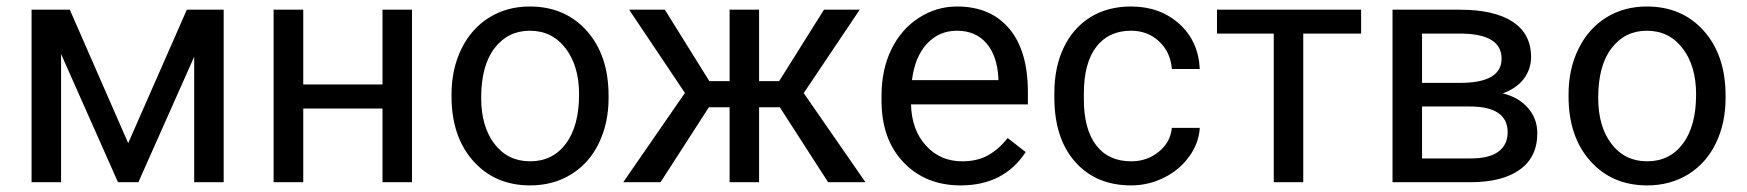

<svg xmlns="http://www.w3.org/2000/svg" viewBox="-20 -558 5350 588"><path d="M372.6 -119.6 193.8 -528.3H76.7V0H167V-392.6L341.3 0H403.8L574.7 -384.3V0H665V-528.3H552.2Z M1241.7 0V-528.3H1151.4V-299.3H908.7V-528.3H817.9V0H908.7V-225.6H1151.4V0Z M1362.8 -269V-262.7C1362.8 -180.7 1385 -114.7 1429.4 -64.9C1473.9 -15.1 1531.9 9.8 1603.5 9.8C1651 9.8 1693.1 -1.6 1729.7 -24.4C1766.4 -47.2 1794.5 -79 1814.2 -119.9C1833.9 -160.7 1843.8 -206.9 1843.8 -258.3V-264.6C1843.8 -347.3 1821.5 -413.6 1777.1 -463.4C1732.7 -513.2 1674.5 -538.1 1602.5 -538.1C1556 -538.1 1514.6 -526.9 1478.3 -504.4C1442 -481.9 1413.7 -450 1393.3 -408.7C1373 -367.4 1362.8 -320.8 1362.8 -269ZM1453.6 -258.3C1453.6 -324.4 1467.3 -375.2 1494.6 -410.6C1522 -446.1 1557.9 -463.9 1602.5 -463.9C1648.1 -463.9 1684.7 -445.9 1712.2 -409.9C1739.7 -373.9 1753.4 -327 1753.4 -269C1753.4 -204.3 1739.9 -153.9 1712.9 -117.9C1685.9 -81.9 1649.4 -64 1603.5 -64C1557.9 -64 1521.6 -81.7 1494.4 -117.2C1467.2 -152.7 1453.6 -199.7 1453.6 -258.3Z M2368.2 -229.5 2516.1 0H2630.4L2441.4 -272.9L2612.8 -528.3H2503.4L2366.2 -309.6H2304.7V-528.3H2214.4V-309.6H2152.3L2016.1 -528.3H1906.7L2077.6 -273.4L1888.7 0H2002.9L2150.9 -229.5H2214.4V0H2304.7V-229.5Z M2921.9 9.8C3010.4 9.8 3076.8 -24.3 3121.1 -92.3L3065.9 -135.3C3049.3 -113.8 3029.9 -96.5 3007.8 -83.5C2985.7 -70.5 2958.7 -64 2926.8 -64C2881.8 -64 2844.8 -80 2815.7 -112.1C2786.5 -144.1 2771.3 -186.2 2770 -238.3H3127.9V-275.9C3127.9 -360.2 3108.9 -425 3070.8 -470.2C3032.7 -515.5 2979.3 -538.1 2910.6 -538.1C2868.7 -538.1 2829.7 -526.4 2793.7 -503.2C2757.7 -479.9 2729.7 -447.7 2709.7 -406.5C2689.7 -365.3 2679.7 -318.5 2679.7 -266.1V-249.5C2679.7 -170.7 2702.1 -107.8 2747.1 -60.8C2792 -13.8 2850.3 9.8 2921.9 9.8ZM2910.6 -463.9C2948.4 -463.9 2978.4 -451.3 3000.5 -426C3022.6 -400.8 3035 -365.2 3037.6 -319.3V-312.5H2772.9C2778.8 -360.4 2794.1 -397.5 2818.8 -424.1C2843.6 -450.6 2874.2 -463.9 2910.6 -463.9Z M3444.3 -64C3397.8 -64 3362 -80.4 3336.9 -113.3C3311.8 -146.2 3299.3 -193 3299.3 -253.9V-271C3299.3 -333.5 3311.9 -381.3 3337.2 -414.3C3362.4 -447.3 3397.9 -463.9 3443.8 -463.9C3478 -463.9 3506.8 -452.9 3530 -430.9C3553.3 -408.9 3566.2 -380.9 3568.8 -346.7H3654.3C3651.7 -403.3 3630.8 -449.4 3591.6 -484.9C3552.3 -520.3 3503.1 -538.1 3443.8 -538.1C3395.7 -538.1 3353.9 -527 3318.6 -504.9C3283.3 -482.7 3256.2 -451.7 3237.3 -411.6C3218.4 -371.6 3209 -325.8 3209 -274.4V-259.3C3209 -175.9 3230.2 -110.3 3272.7 -62.3C3315.2 -14.2 3372.4 9.8 3444.3 9.8C3480.1 9.8 3514.1 1.6 3546.1 -14.6C3578.2 -30.9 3603.8 -52.7 3623 -80.1C3642.3 -107.4 3652.7 -136.2 3654.3 -166.5H3568.8C3566.2 -137.2 3552.9 -112.8 3528.8 -93.3C3504.7 -73.7 3476.6 -64 3444.3 -64Z M4148.4 -455.1V-528.3H3707V-455.1H3880.9V0H3971.2V-455.1Z M4244.6 0H4483.4C4548.5 0 4598.9 -12.9 4634.5 -38.6C4670.2 -64.3 4688 -101.4 4688 -149.9C4688 -180.2 4678.3 -206.2 4658.9 -228C4639.6 -249.8 4613.9 -264.5 4582 -272C4610.7 -282.4 4632.3 -297.4 4647 -317.1C4661.6 -336.8 4668.9 -358.9 4668.9 -383.3C4668.9 -430.8 4650.1 -466.9 4612.5 -491.5C4575 -516 4521 -528.3 4450.7 -528.3H4244.6ZM4335 -231.9H4481C4558.4 -231.9 4597.2 -205.6 4597.2 -152.8C4597.2 -127.4 4587.8 -107.7 4569.1 -93.8C4550.4 -79.8 4522.1 -72.8 4484.4 -72.8H4335ZM4335 -304.2V-455.1H4458.5C4538.6 -453.5 4578.6 -427.9 4578.6 -378.4C4578.6 -328.9 4536.3 -304.2 4451.7 -304.2Z M4783.7 -269V-262.7C4783.7 -180.7 4805.9 -114.7 4850.3 -64.9C4894.8 -15.1 4952.8 9.8 5024.4 9.8C5071.9 9.8 5114 -1.6 5150.6 -24.4C5187.3 -47.2 5215.4 -79 5235.1 -119.9C5254.8 -160.7 5264.6 -206.9 5264.6 -258.3V-264.6C5264.6 -347.3 5242.4 -413.6 5198 -463.4C5153.6 -513.2 5095.4 -538.1 5023.4 -538.1C4976.9 -538.1 4935.5 -526.9 4899.2 -504.4C4862.9 -481.9 4834.6 -450 4814.2 -408.7C4793.9 -367.4 4783.7 -320.8 4783.7 -269ZM4874.5 -258.3C4874.5 -324.4 4888.2 -375.2 4915.5 -410.6C4942.9 -446.1 4978.8 -463.9 5023.4 -463.9C5069 -463.9 5105.5 -445.9 5133.1 -409.9C5160.6 -373.9 5174.3 -327 5174.3 -269C5174.3 -204.3 5160.8 -153.9 5133.8 -117.9C5106.8 -81.9 5070.3 -64 5024.4 -64C4978.8 -64 4942.5 -81.7 4915.3 -117.2C4888.1 -152.7 4874.5 -199.7 4874.5 -258.3Z"/></svg>

Font: Roboto1
Style: rg
Weight: 400
Designer: Google
Version: Version 2.137; 2017